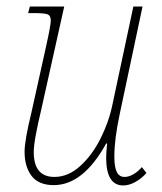

<svg xmlns="http://www.w3.org/2000/svg" viewBox="-20 -556 495 586"><path d="M304 -75Q304 -90 307 -118H304Q234 9 144 9Q98 9 76.5 -19Q55 -47 55 -93Q55 -127 76 -213L121 -416Q135 -479 135 -493Q135 -508 126 -512Q117 -516 84 -516H66L71 -536H176L104 -213Q96 -180 89.5 -145.5Q83 -111 83 -92Q83 -16 146 -16Q188 -16 224.5 -49Q261 -82 286.5 -132.5Q312 -183 323 -236L387 -536H415L345 -206Q329 -131 329 -78Q329 -46 336.5 -31Q344 -16 360 -16Q373 -16 387 -24Q401 -32 413 -46L427 -28Q412 -11 393 -0.5Q374 10 356 10Q304 10 304 -75Z"/></svg>

Font: Noto Serif NarrowThin
Style: Italic
Weight: 250
Width: 4
Italic angle: -12°
Designer: Monotype Design Team
Foundry: Monotype Imaging Inc.
Version: Version 1.001